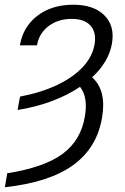

<svg xmlns="http://www.w3.org/2000/svg" viewBox="-20 -573 526 806"><path d="M53.7 -111.3 64 -167.5Q151.9 -184.1 219.5 -216.1Q287.1 -248 328.1 -292.2Q369.1 -336.4 377.4 -389.2Q384.8 -438 359.6 -465.8Q334.5 -493.7 280.3 -493.7Q224.1 -493.7 184.1 -463.6Q144 -433.6 135.3 -382.8H63.5Q76.7 -460.9 137.2 -507.1Q197.8 -553.2 287.6 -553.2Q372.6 -553.2 417.5 -509.3Q462.4 -465.3 450.2 -391.6Q443.8 -352.5 422.4 -316.2Q400.9 -279.8 366.7 -248.5Q427.7 -193.8 408.7 -81.1Q387.7 47.4 287.1 120.1Q186.5 192.9 0.5 212.9L10.3 154.3Q165.5 129.9 242.7 73Q319.8 16.1 336.4 -84.5Q350.1 -166 315.9 -208.5Q264.6 -173.8 197.8 -148.7Q130.9 -123.5 53.7 -111.3Z"/></svg>

Font: Inter Display Light
Style: Italic
Weight: 300
Italic angle: -9.39999°
Designer: Rasmus Andersson
Foundry: rsms
Version: Version 4.000;git-a52131595